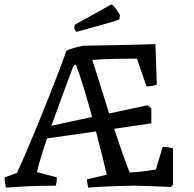

<svg xmlns="http://www.w3.org/2000/svg" viewBox="-20 -849 889 878"><path d="M7 9Q6 2 3.5 -11.5Q1 -25 1 -38L57 -58Q73 -91 97 -147Q121 -203 148.5 -269.5Q176 -336 202.5 -403Q229 -470 250.5 -526Q272 -582 283 -616Q291 -621 308 -626.5Q325 -632 342.5 -636Q360 -640 367 -640Q446 -641 529 -643Q612 -645 691 -647V-641L697 -462Q685 -458 673.5 -456Q662 -454 650 -454L646 -465L606 -581Q552 -581 505 -580Q458 -579 402 -575Q422 -514 441 -451.5Q460 -389 479 -330L656 -368L672 -353V-285L502 -260Q522 -199 540 -148Q558 -97 573 -60Q609 -62 639.5 -66Q670 -70 693 -74L724 -178Q736 -177 747.5 -175.5Q759 -174 771 -170V-4L762 6Q718 4 678 2.5Q638 1 597 0Q522 1 463 4Q404 7 384 9Q382 2 380 -8Q378 -18 378 -29L468 -50Q463 -74 449.5 -128.5Q436 -183 419 -248L195 -216Q179 -169 167 -129Q155 -89 149 -62L240 -38Q240 -15 235 0Q154 0 95.5 3.5Q37 7 7 9ZM215 -274 401 -314Q382 -385 362 -450.5Q342 -516 327 -553Q321 -553 316 -548Q295 -493 268 -419.5Q241 -346 215 -274ZM329 -703Q320 -714 320 -724L322 -736L362 -758L482 -825L490 -829Q495 -828 507 -812.5Q519 -797 529 -780L526 -761Q525 -758 480 -745Q435 -732 329 -703Z"/></svg>

Font: Labrada
Style: Regular
Weight: 400
Designer: Mercedes Jáuregui
Foundry: Omnibus-Type Team
Version: Version 1.000; ttfautohint (v1.8.4.7-5d5b)